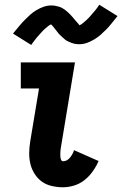

<svg xmlns="http://www.w3.org/2000/svg" viewBox="-20 -784 517 812"><path d="M246 8Q222 8 198.5 2.5Q175 -3 157 -16Q139 -29 126.5 -48.5Q114 -68 108.5 -91Q103 -114 103.5 -138.5Q104 -163 108 -187L145 -410H68V-520H297L239 -169Q238 -163 237 -157Q236 -151 235.5 -144.5Q235 -138 235 -132Q235 -126 235.5 -120Q236 -114 238.5 -108Q241 -102 247 -102Q256 -102 263.5 -106.5Q271 -111 276.5 -118Q282 -125 286.5 -133Q291 -141 293 -149L397 -103Q387 -80 372 -59Q357 -38 337.5 -22.5Q318 -7 294 0.5Q270 8 246 8ZM112 -594 35 -642Q49 -659 61 -673.5Q73 -688 85 -700Q97 -712 108 -722Q119 -732 134 -741Q149 -750 165 -755.5Q181 -761 198 -761Q206 -761 213.5 -759.5Q221 -758 228.5 -756Q236 -754 243 -750Q250 -746 255.5 -742Q261 -738 267.5 -732Q274 -726 279 -720.5Q284 -715 288 -710.5Q292 -706 298 -698.5Q304 -691 308.5 -686.5Q313 -682 316 -677Q319 -678 323 -680.5Q327 -683 331.5 -687Q336 -691 339 -693.5Q342 -696 345 -698.5Q348 -701 350.5 -704Q353 -707 356.5 -710Q360 -713 363 -717Q366 -721 369.5 -725Q373 -729 377 -733.5Q381 -738 385 -743Q389 -748 392.5 -753Q396 -758 400 -764L477 -716Q463 -699 451.5 -684.5Q440 -670 428 -658Q416 -646 404.5 -636Q393 -626 378 -617Q363 -608 347.5 -602.5Q332 -597 315 -597Q310 -597 304 -597.5Q298 -598 292.5 -599.5Q287 -601 281.5 -603Q276 -605 271 -607.5Q266 -610 262 -612Q258 -614 253.5 -618Q249 -622 244.5 -626Q240 -630 236 -634Q232 -638 228.5 -641.5Q225 -645 222.5 -649Q220 -653 215.5 -658Q211 -663 208 -667.5Q205 -672 201 -675.5Q197 -679 196 -681Q193 -680 189 -677.5Q185 -675 180.5 -671Q176 -667 173 -664.5Q170 -662 167 -659.5Q164 -657 161.5 -654Q159 -651 155.5 -647.5Q152 -644 149 -640.5Q146 -637 142.5 -633Q139 -629 135 -624.5Q131 -620 127.5 -615Q124 -610 120 -605Q116 -600 112 -594Z"/></svg>

Font: Iosevka Etoile Extrabold
Style: Italic
Weight: 800
Italic angle: -9°
Designer: Belleve Invis
Foundry: Belleve Invis
Version: Version 22.1.2; ttfautohint (v1.8.4)